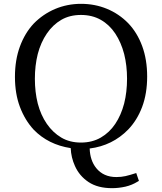

<svg xmlns="http://www.w3.org/2000/svg" viewBox="-20 -762 846 1002"><path d="M628 -222Q643 -282 643 -351Q643 -420 628 -480Q612 -541 581.5 -587Q551 -633 506 -658.5Q461 -684 402.5 -684Q344 -684 300 -658.5Q256 -633 224.5 -587Q193 -541 177 -480Q162 -420 162 -351Q162 -282 177 -222Q193 -161 224.5 -115.5Q256 -70 300 -44Q344 -18 402.5 -18Q461 -18 506 -44Q551 -70 581.5 -115.5Q612 -161 628 -222ZM635 212Q599 220 565 220Q490 220 442 188Q394 156 371 104Q351 60 349 11Q232 -7 156 -85Q110 -135 84 -204Q58 -273 58 -361Q58 -449 84 -519.5Q110 -590 156 -639Q204 -688 267 -715Q331 -742 403 -742Q475 -742 538 -716Q601 -690 649 -641Q696 -592 722 -521.5Q748 -451 748 -362.5Q748 -274 722 -204.5Q696 -135 649 -86Q567 -2 448 13Q450 75 482 115Q520 162 587 162Q613 162 635 157Q657 152 691 141L705 182L698 186Q669 204 635 212Z"/></svg>

Font: Early Summer Mincho Screen
Style: Regular
Weight: 400
Designer: GuiWonder
Version: Version 1.002